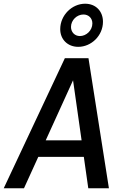

<svg xmlns="http://www.w3.org/2000/svg" viewBox="-24 -1013 641 1033"><path d="M397 -761C467 -761 530 -821 530 -896C530 -952 492 -993 434 -993C363 -993 300 -931 300 -856C300 -801 340 -761 397 -761ZM425 -935C453 -935 473 -915 473 -887C473 -849 440 -819 406 -819C378 -819 358 -840 358 -868C358 -905 390 -935 425 -935ZM451 0H562L452 -700H325L-4 0H105L182 -169H427ZM222 -258 369 -581 415 -258Z"/></svg>

Font: Arthouse Owned Medium
Style: Italic
Weight: 500
Italic angle: -10°
Designer: Jeremy Tribby
Foundry: Tribby Type
Version: Version 1.000;PS 001.000;hotconv 1.0.88;makeotf.lib2.5.64775